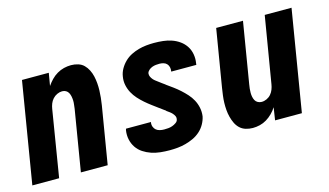

<svg xmlns="http://www.w3.org/2000/svg" viewBox="-68 -737 1637 955"><g transform="rotate(-15 750.0 -260.0)"><path d="M0 0 86 -520H224L213 -455Q224 -471 237.5 -485Q251 -499 268 -509Q285 -519 303.5 -523.5Q322 -528 340 -528Q359 -528 376.5 -522.5Q394 -517 406 -505Q418 -493 426 -477Q434 -461 438 -443.5Q442 -426 443.5 -407.5Q445 -389 444.5 -370.5Q444 -352 442 -333Q440 -314 437 -295L388 0H250L302 -314Q303 -325 304.5 -335.5Q306 -346 305.5 -356.5Q305 -367 303 -377Q301 -387 296.5 -395.5Q292 -404 283.5 -409Q275 -414 264 -414Q251 -414 238 -408Q225 -402 215.5 -391.5Q206 -381 201 -368Q196 -355 194 -342L138 0Z M706 8Q682 8 658 5.5Q634 3 612 -4.5Q590 -12 571 -24.5Q552 -37 539.5 -55.5Q527 -74 522 -97Q517 -120 521 -145Q522 -147 522 -148.5Q522 -150 523 -152H652Q652 -152 651.5 -151Q651 -150 651 -150Q649 -138 653 -127.5Q657 -117 665 -110.5Q673 -104 684 -101.5Q695 -99 706 -99Q717 -99 727.5 -100Q738 -101 748 -104.5Q758 -108 768 -115Q778 -122 779 -132Q781 -141 777 -149Q773 -157 767 -163.5Q761 -170 754 -175Q747 -180 740 -185L739 -186V-187Q732 -192 725 -197Q718 -202 712 -207L710 -208Q694 -220 677 -232.5Q660 -245 644 -259Q628 -273 614 -288.5Q600 -304 590 -322.5Q580 -341 575.5 -362.5Q571 -384 575 -407Q578 -427 588.5 -445.5Q599 -464 614.5 -479Q630 -494 649 -503.5Q668 -513 688 -518.5Q708 -524 728 -526Q748 -528 767 -528Q791 -528 814 -525.5Q837 -523 858.5 -515.5Q880 -508 898 -495Q916 -482 928 -463.5Q940 -445 944 -422Q948 -399 944 -376Q944 -374 943.5 -372Q943 -370 943 -368H814Q814 -368 814 -369Q814 -370 814 -370Q816 -381 813.5 -391Q811 -401 804.5 -408Q798 -415 788 -418Q778 -421 767 -421Q758 -421 748.5 -420Q739 -419 729.5 -415.5Q720 -412 712 -405Q704 -398 702 -389Q701 -379 705 -371Q709 -363 714.5 -356.5Q720 -350 727 -345Q734 -340 741 -334.5Q748 -329 755 -324Q762 -319 769 -314L771 -312Q788 -300 805 -287.5Q822 -275 837.5 -261Q853 -247 867 -231.5Q881 -216 891 -197.5Q901 -179 905.5 -157.5Q910 -136 907 -113Q903 -93 892 -73.5Q881 -54 864.5 -39.5Q848 -25 828.5 -16Q809 -7 788.5 -1.5Q768 4 747.5 6Q727 8 706 8Z M1134 8Q1115 8 1097.5 2.5Q1080 -3 1067.5 -15Q1055 -27 1047.5 -43Q1040 -59 1035.5 -76.5Q1031 -94 1029.5 -112.5Q1028 -131 1028.5 -149.5Q1029 -168 1031.5 -187Q1034 -206 1037 -225L1086 -520H1224L1172 -206Q1170 -195 1169 -184.5Q1168 -174 1168 -163.5Q1168 -153 1170 -143Q1172 -133 1176.5 -124.5Q1181 -116 1190 -111Q1199 -106 1210 -106Q1223 -106 1236 -112Q1249 -118 1258 -128.5Q1267 -139 1272 -152Q1277 -165 1279 -178L1336 -520H1474L1388 0H1250L1260 -65Q1250 -49 1236 -35Q1222 -21 1205.5 -11Q1189 -1 1170.5 3.5Q1152 8 1134 8Z"/></g></svg>

Font: Iosevka SS04 Heavy Oblique
Style: Regular
Weight: 900
Italic angle: -9°
Monospace: yes
Designer: Belleve Invis
Foundry: Belleve Invis
Version: Version 19.0.0; ttfautohint (v1.8.4)